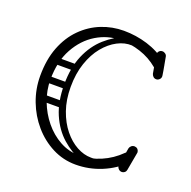

<svg xmlns="http://www.w3.org/2000/svg" viewBox="-127 -836 966 971"><g transform="rotate(20 355.5 -350.0)"><path d="M379 10Q312 10 253.5 -20Q195 -50 151 -101Q107 -152 82.5 -216.5Q58 -281 58 -351Q58 -439 84 -506Q110 -573 155.5 -618.5Q201 -664 258.5 -687Q316 -710 379 -710Q444 -710 506 -691Q568 -672 618 -632Q631 -622 631 -608Q631 -596 622 -588Q613 -581 605 -581Q592 -581 583 -589Q540 -625 486.5 -642.5Q433 -660 379 -660Q310 -660 249.5 -623.5Q189 -587 151 -518Q113 -449 113 -351Q113 -293 134 -237.5Q155 -182 191.5 -137.5Q228 -93 276 -66.5Q324 -40 379 -40Q439 -40 495 -64Q551 -88 594 -131Q604 -141 617 -141Q628 -141 635 -135Q644 -129 644 -116Q644 -105 633 -94Q584 -45 517.5 -17.5Q451 10 379 10ZM611 -35Q601 -35 593.5 -43Q586 -51 586 -61Q586 -62 586.5 -63.5Q587 -65 587 -66L603 -159Q605 -167 612 -173Q619 -179 629 -179Q630 -179 631.5 -178.5Q633 -178 634 -178Q642 -177 647.5 -170Q653 -163 653 -154Q653 -153 652.5 -152Q652 -151 652 -149L635 -55Q632 -38 614 -35Q613 -35 612.5 -35Q612 -35 611 -35ZM615 -535Q605 -535 598.5 -541.5Q592 -548 590 -556Q582 -604 578 -624.5Q574 -645 573.5 -650Q573 -655 573 -655Q573 -665 580 -672Q587 -679 597 -679Q606 -679 613.5 -673Q621 -667 622 -658Q631 -610 634.5 -589.5Q638 -569 638.5 -564.5Q639 -560 639 -559Q639 -549 631.5 -542Q624 -535 615 -535ZM400 -18Q341 -41 292.5 -84Q244 -127 215.5 -193.5Q187 -260 187 -351Q187 -443 215.5 -509.5Q244 -576 293 -619.5Q342 -663 401 -685L442 -654Q403 -656 364 -635.5Q325 -615 293 -576Q261 -537 241.5 -480Q222 -423 222 -351Q222 -282 241.5 -226.5Q261 -171 293 -131.5Q325 -92 363.5 -71Q402 -50 440 -50Q445 -50 450 -50Q455 -50 459 -51ZM114 -433Q96 -433 96 -450Q96 -456 99.5 -462Q103 -468 113 -468H207Q225 -468 225 -451Q225 -444 221 -438.5Q217 -433 208 -433ZM108 -331Q90 -331 90 -348Q90 -354 93.5 -360Q97 -366 107 -366H201Q219 -366 219 -349Q219 -342 215 -336.5Q211 -331 202 -331ZM115 -234Q97 -234 97 -251Q97 -257 100.5 -263Q104 -269 114 -269H208Q226 -269 226 -252Q226 -245 222 -239.5Q218 -234 209 -234Z"/></g></svg>

Font: Agu Display Uzo
Style: Regular
Weight: 400
Version: Version 1.103